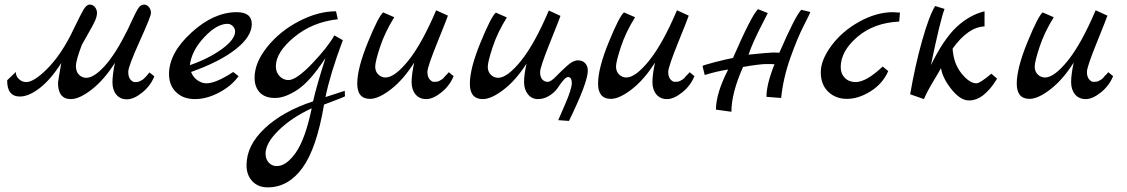

<svg xmlns="http://www.w3.org/2000/svg" viewBox="-20 -432 4915 837"><path d="M11.2 -82 48.8 -118.2Q48.8 -100.1 62.5 -87.2Q76.2 -74.2 94.2 -74.2Q127.4 -74.2 183.8 -130.1Q240.2 -186 287.1 -276.9Q296.9 -296.9 310.5 -324.5Q324.2 -352.1 330.1 -364Q335.9 -376 344.2 -390.1Q357.4 -412.1 371.1 -412.1Q384.8 -412.1 393.8 -401.1Q402.8 -390.1 402.8 -375.5Q402.8 -360.8 394.5 -342Q386.2 -323.2 367.2 -290.5Q348.1 -257.8 336.9 -236.8Q311 -168.9 311 -144Q311 -119.1 324.5 -106Q337.9 -92.8 356 -92.8Q390.1 -92.8 437.5 -145.5Q484.9 -198.2 536.1 -301.8Q542 -314.9 550 -331.5Q558.1 -348.1 562 -356.7Q565.9 -365.2 571.5 -376.2Q577.1 -387.2 580.6 -392.6Q584 -397.9 587.9 -402.8Q596.7 -411.6 608.4 -411.9Q620.1 -412.1 629.2 -401.1Q638.2 -390.1 638.2 -375.5Q638.2 -360.8 588.6 -251.5Q539.1 -142.1 539.1 -119.1Q539.1 -96.2 548.6 -85.2Q558.1 -74.2 567.6 -74.2Q577.1 -74.2 582 -75.2Q586.9 -76.2 592 -79.1Q597.2 -82 600.6 -84Q604 -85.9 608.9 -90.8L616.2 -98.1Q619.1 -101.1 624.5 -107.7Q629.9 -114.3 631.8 -116.2L652.8 -99.1Q635.7 -57.1 599.4 -28.1Q563 1 533.4 1Q503.9 1 487.1 -19.5Q470.2 -40 470.2 -73Q470.2 -106 481 -158.2Q434.1 -84 380.1 -42Q326.2 0 289.1 0Q232.9 0 232.9 -70.8Q232.9 -77.6 247.1 -157.2Q200.2 -84 152.6 -47.6Q105 -11.2 66.9 -11.2Q10.7 -11.2 11.2 -82Z M716.8 -108.9Q716.8 -200.7 814.2 -289.8Q911.6 -378.9 1011.7 -378.9Q1077.6 -378.9 1077.6 -327.1Q1077.6 -272.9 1008.3 -218Q939 -163.1 813 -118.2Q821.8 -95.2 840.8 -82Q859.9 -68.8 879.9 -68.8Q922.4 -69.3 996.6 -118.2L1020 -100.1Q989.3 -57.1 935.1 -28.6Q880.9 0 829.8 0Q778.8 0 747.8 -30Q716.8 -60.1 716.8 -108.9ZM807.6 -147.9Q888.7 -175.8 946.8 -217.8Q1004.9 -259.8 1004.9 -294.9Q1004.9 -308.1 994.9 -318.1Q984.9 -328.1 971.7 -328.1Q924.8 -328.1 870.1 -269.5Q815.4 -210.9 807.6 -147.9Z M1054.7 288.1Q1054.7 202.1 1133.8 127.7Q1212.9 53.2 1344.7 9.8Q1359.9 -57.1 1398.9 -179.2Q1332 -77.1 1277.3 -41Q1222.7 -4.9 1178.7 -4.9Q1134.8 -4.9 1112.3 -29.1Q1089.8 -53.2 1089.8 -92.8Q1089.8 -158.7 1144.8 -227.3Q1199.7 -295.9 1283.2 -339.4Q1366.7 -382.8 1444.8 -382.8L1452.6 -348.1Q1341.8 -335.9 1262.2 -270Q1182.6 -204.1 1182.6 -143.1Q1182.6 -117.2 1198.7 -100.1Q1214.8 -83 1237.8 -83Q1272 -83 1340.8 -155Q1409.7 -227.1 1437.5 -277.8L1474.6 -256.8Q1419.4 -109.9 1398.9 -8.8L1482.9 -36.1L1483.9 -12.2Q1474.1 -6.3 1392.6 23.9Q1360.4 214.8 1298.6 299.8Q1236.8 384.8 1147 384.8Q1105 384.8 1079.8 357.9Q1054.7 331.1 1054.7 288.1ZM1137.7 237.8Q1137.7 261.7 1151.6 276.9Q1165.5 292 1186.5 292Q1228.5 292 1269.8 232.9Q1311 173.8 1338.9 40Q1252 80.1 1194.8 136Q1137.7 191.9 1137.7 237.8Z M1650.4 -377.9 1698.7 -356.9Q1657.7 -291 1636.7 -227.1Q1615.7 -163.1 1615.7 -141.6Q1615.7 -120.1 1629.2 -107.2Q1642.6 -94.2 1660.6 -94.2Q1700.7 -94.2 1760 -167.7Q1819.3 -241.2 1881.3 -387.2L1932.6 -363.8Q1930.7 -356 1887 -248Q1843.3 -140.1 1843.3 -118.7Q1843.3 -97.2 1852.8 -86.2Q1862.3 -75.2 1871.8 -75.2Q1881.3 -75.2 1886.5 -76.2Q1891.6 -77.1 1896.5 -80.1Q1901.4 -83 1905 -85Q1908.7 -86.9 1913.6 -91.8L1920.4 -100.1Q1923.3 -102.1 1929 -108.6Q1934.6 -115.2 1936.5 -117.2L1957.5 -100.1Q1940.4 -58.1 1904.1 -29.1Q1867.7 0 1838.1 0Q1808.6 0 1791.5 -20.5Q1774.4 -41 1774.4 -74Q1774.4 -106.9 1785.6 -159.2Q1738.8 -85 1684.6 -43Q1630.4 -1 1593.3 -1Q1537.1 -1 1537.4 -67.9Q1537.6 -134.8 1584 -248.3Q1630.4 -361.8 1650.4 -377.9Z M2141.6 -377 2189.5 -356Q2148.4 -290 2127.4 -226.1Q2106.4 -162.1 2106.4 -140.6Q2106.4 -119.1 2119.9 -106Q2133.3 -92.8 2151.4 -92.8Q2191.4 -92.8 2251 -166.5Q2310.5 -240.2 2372.6 -386.2L2423.3 -362.8Q2421.4 -355 2377.9 -247.1Q2334.5 -139.2 2334.5 -117.7Q2334.5 -96.2 2344 -85.7Q2353.5 -75.2 2367.4 -75.2Q2381.3 -75.2 2403.8 -98.6Q2426.3 -122.1 2452.4 -145.5Q2478.5 -168.9 2499 -168.9Q2519.5 -168.9 2531 -156.5Q2542.5 -144 2542.5 -124Q2542.5 -73.2 2460.4 95.2L2413.6 91.8Q2413.6 90.8 2443.1 23.4Q2472.7 -43.9 2472.7 -70.1Q2472.7 -96.2 2455.6 -96.2Q2442.4 -96.2 2410.6 -47.9Q2398.4 -29.8 2375 -14.9Q2351.6 0 2325 0Q2298.3 0 2281.5 -21Q2264.6 -42 2264.6 -74Q2264.6 -106 2275.4 -154.8Q2228.5 -81.5 2175 -40.8Q2121.6 0 2084.5 0Q2028.3 0 2028.3 -66.9Q2028.3 -133.8 2075 -247.3Q2121.6 -360.8 2141.6 -377Z M2700.2 -377.9 2748.5 -356.9Q2707.5 -291 2686.5 -227.1Q2665.5 -163.1 2665.5 -141.6Q2665.5 -120.1 2679 -107.2Q2692.4 -94.2 2710.4 -94.2Q2750.5 -94.2 2809.8 -167.7Q2869.1 -241.2 2931.2 -387.2L2982.4 -363.8Q2980.5 -356 2936.8 -248Q2893.1 -140.1 2893.1 -118.7Q2893.1 -97.2 2902.6 -86.2Q2912.1 -75.2 2921.6 -75.2Q2931.2 -75.2 2936.3 -76.2Q2941.4 -77.1 2946.3 -80.1Q2951.2 -83 2954.8 -85Q2958.5 -86.9 2963.4 -91.8L2970.2 -100.1Q2973.1 -102.1 2978.8 -108.6Q2984.4 -115.2 2986.3 -117.2L3007.3 -100.1Q2990.2 -58.1 2953.9 -29.1Q2917.5 0 2887.9 0Q2858.4 0 2841.3 -20.5Q2824.2 -41 2824.2 -74Q2824.2 -106.9 2835.4 -159.2Q2788.6 -85 2734.4 -43Q2680.2 -1 2643.1 -1Q2586.9 -1 2587.2 -67.9Q2587.4 -134.8 2633.8 -248.3Q2680.2 -361.8 2700.2 -377.9Z M3042.5 -144Q3042.5 -147 3095.9 -160.9Q3149.4 -174.8 3175.3 -179.2Q3255.4 -363.3 3284.2 -392.1L3327.1 -375Q3322.3 -365.2 3304.2 -330.1Q3259.3 -243.2 3243.2 -193.8Q3330.1 -202.6 3347.7 -202.9Q3365.2 -203.1 3377.4 -202.1Q3447.3 -363.3 3473.1 -389.2L3512.2 -379.9Q3511.2 -373 3483.6 -319.6Q3456.1 -266.1 3425.3 -179.4Q3394.5 -92.8 3385.3 -4.9L3321.3 -9.8Q3321.3 -64.9 3356.4 -151.9Q3347.7 -152.8 3320.1 -152.8Q3292.5 -152.8 3219.2 -140.1Q3168.5 -26.4 3168.5 55.2L3101.1 45.9Q3101.1 -24.9 3154.3 -128.9Q3103.5 -121.1 3052.2 -105Z M3873 -378.9Q3882.8 -378.9 3903.3 -377L3899.9 -337.9Q3790 -333 3717.5 -271Q3645 -209 3645 -139.2Q3645 -110.4 3663.1 -92.3Q3681.2 -74.2 3710 -74.2Q3756.3 -74.2 3828.1 -142.1L3852.1 -122.1Q3828.1 -66.9 3775.1 -33.9Q3722.2 -1 3672.6 -1Q3623 -1 3590.6 -32Q3558.1 -63 3558.1 -116.9Q3558.1 -170.9 3605.2 -233.9Q3652.3 -296.9 3726.8 -337.9Q3801.3 -378.9 3873 -378.9Z M3947.8 -21Q3968.8 -144 3999.3 -252.9Q4029.8 -361.8 4056.6 -405.8L4097.7 -393.1Q4079.6 -347.2 4038.1 -147.9Q4093.3 -260.7 4149.2 -313.5Q4205.1 -366.2 4272 -382.8V-316.9Q4200.2 -314 4132.8 -220.2Q4136.7 -155.3 4171.4 -112.1Q4206.1 -68.8 4236.8 -68.8Q4252 -68.8 4301.8 -110.8L4326.7 -88.9Q4268.6 6.3 4204.1 5.9Q4167 5.9 4128.4 -42Q4089.8 -89.8 4082 -134.8Q4076.2 -123.5 4048.1 -76.7Q4020 -29.8 4007.8 0Z M4525.4 -377.9 4573.7 -356.9Q4532.7 -291 4511.7 -227.1Q4490.7 -163.1 4490.7 -141.6Q4490.7 -120.1 4504.2 -107.2Q4517.6 -94.2 4535.6 -94.2Q4575.7 -94.2 4635 -167.7Q4694.3 -241.2 4756.3 -387.2L4807.6 -363.8Q4805.7 -356 4762 -248Q4718.3 -140.1 4718.3 -118.7Q4718.3 -97.2 4727.8 -86.2Q4737.3 -75.2 4746.8 -75.2Q4756.3 -75.2 4761.5 -76.2Q4766.6 -77.1 4771.5 -80.1Q4776.4 -83 4780 -85Q4783.7 -86.9 4788.6 -91.8L4795.4 -100.1Q4798.3 -102.1 4804 -108.6Q4809.6 -115.2 4811.5 -117.2L4832.5 -100.1Q4815.4 -58.1 4779.1 -29.1Q4742.7 0 4713.1 0Q4683.6 0 4666.5 -20.5Q4649.4 -41 4649.4 -74Q4649.4 -106.9 4660.6 -159.2Q4613.8 -85 4559.6 -43Q4505.4 -1 4468.3 -1Q4412.1 -1 4412.4 -67.9Q4412.6 -134.8 4459 -248.3Q4505.4 -361.8 4525.4 -377.9Z"/></svg>

Font: Marck Script
Style: Regular
Weight: 400
Designer: Denis Masharov, Marck Fogel
Foundry: Denis Masharov
Version: Version 1.002